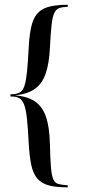

<svg xmlns="http://www.w3.org/2000/svg" viewBox="-20 -651 375 825"><path d="M271 154Q222.6 154 191.1 146Q159.7 137.9 141.1 116.9Q122.6 96 114.5 58.5Q106.5 21 103.2 -37.9Q100 -103.2 95.6 -143.1Q91.1 -183.1 83.1 -202.8Q75 -222.6 62.5 -229.4Q50 -236.3 29.8 -236.3H25V-246H29.8Q51.6 -246 64.9 -253.6Q78.2 -261.3 85.1 -282.3Q91.9 -303.2 96 -342.3Q100 -381.5 103.2 -443.5Q106.5 -519.4 121.4 -559.7Q136.3 -600 171.4 -615.3Q206.5 -630.6 271 -630.6V-621.8Q249.2 -621 235.5 -616.5Q221.8 -612.1 213.7 -596Q205.6 -579.8 201.6 -544Q197.6 -508.1 194.4 -444.4Q191.1 -376.6 175.8 -333.5Q160.5 -290.3 129 -268.5Q97.6 -246.8 44.4 -241.1Q97.6 -237.1 129.8 -215.3Q162.1 -193.5 177.4 -149.6Q192.7 -105.6 194.4 -33.1Q196 30.6 198.8 66.5Q201.6 102.4 208.9 119Q216.1 135.5 231 139.5Q246 143.5 271 145.2Z"/></svg>

Font: Playfair 144pt SemiExpanded Medium
Style: Regular
Weight: 500
Width: 6
Designer: Claus Eggers Sørensen
Foundry: Claus Eggers Sørensen
Version: Version 2.203